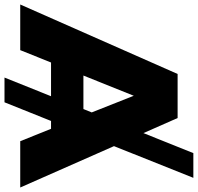

<svg xmlns="http://www.w3.org/2000/svg" viewBox="-52 -777 880 854"><g transform="rotate(90 388.0 -350.0)"><path d="M-19 0 290 -700H486L553 -548L642 -770H752L611 -417L795 0H589L534 -137H499L416 70H306L389 -137H239L184 0ZM446 -281 461 -318 387 -505 297 -281Z"/></g></svg>

Font: Montserrat Black
Style: Regular
Weight: 900
Designer: Julieta Ulanovsky
Foundry: Julieta Ulanovsky
Version: Version 9.000; ttfautohint (v1.8.4.7-5d5b)